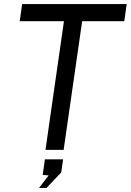

<svg xmlns="http://www.w3.org/2000/svg" viewBox="-20 -743 648 952"><path d="M205.5 0 297.1 -638H77.7L89.9 -723H608.2L596.3 -638H387.4L295.5 0ZM173.7 188.8 221.3 126.7 191.7 124.3 202.6 47.1H292.9L283.5 111.9L210.5 188.8Z"/></svg>

Font: Public Sans Thin
Style: Italic
Weight: 100
Italic angle: -8°
Designer: The Public Sans project authors (U.S. Web Design System). Libre Franklin designed by Pablo Impallari and Rodrigo Fuenzal
Version: Version 2.000